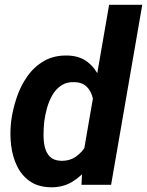

<svg xmlns="http://www.w3.org/2000/svg" viewBox="-20 -770 613 800"><path d="M326.2 -123 434.6 -750H572.8L442.9 0H319.3ZM25.4 -253.9 26.4 -264.6Q32.7 -313 49.1 -362.3Q65.4 -411.6 94 -452.1Q122.6 -492.7 164.6 -516.6Q206.5 -540.5 264.2 -538.6Q313.5 -536.6 345.7 -511Q377.9 -485.4 395.8 -445.1Q413.6 -404.8 420.2 -359.6Q426.8 -314.5 425.3 -273.9L422.9 -250.5Q415 -207 396.7 -160.9Q378.4 -114.7 349.4 -75.4Q320.3 -36.1 280.5 -12.2Q240.7 11.7 189.9 10.3Q136.7 8.8 102.8 -15.9Q68.8 -40.5 50.3 -79.6Q31.7 -118.7 26.4 -164.6Q21 -210.4 25.4 -253.9ZM164.6 -265.1 163.6 -254.9Q161.6 -233.9 161.4 -207.8Q161.1 -181.6 166.7 -157.5Q172.4 -133.3 187.7 -117.4Q203.1 -101.6 232.4 -100.1Q269.5 -98.6 296.4 -117.4Q323.2 -136.2 339.6 -166Q356 -195.8 361.8 -228.5L370.6 -293.5Q373 -315.9 370.6 -338.9Q368.2 -361.8 359.6 -381.8Q351.1 -401.9 334.2 -414.6Q317.4 -427.2 290.5 -427.7Q257.8 -429.2 235.1 -413.8Q212.4 -398.4 198.2 -373.8Q184.1 -349.1 176 -320.3Q168 -291.5 164.6 -265.1Z"/></svg>

Font: Roboto
Style: Bold Italic
Weight: 700
Italic angle: -12°
Designer: Christian Robertson
Foundry: Google
Version: Version 3.0